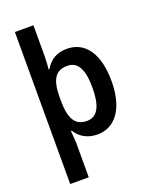

<svg xmlns="http://www.w3.org/2000/svg" viewBox="-179 -854 933 1187"><g transform="rotate(-20 287.0 -260.0)"><path d="M529 -272C529 -455 454 -553 336 -553C267 -553 223 -522 193 -471H188C190 -494 193 -527 193 -559V-760H71V240H193V16C193 -5 189 -42 187 -66H193C221 -21 268 10 336 10C452 10 529 -90 529 -272ZM404 -272C404 -160 376 -91 303 -91C221 -91 193 -151 193 -269V-289C194 -400 224 -453 302 -453C373 -453 404 -394 404 -272Z"/></g></svg>

Font: Noto Sans Lao Looped SemiCondensed SemiBold
Style: Regular
Weight: 600
Width: 4
Designer: Mark Frömberg, Ben Mitchell
Foundry: The Fontpad Ltd
Version: Version 1.002